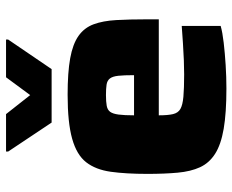

<svg xmlns="http://www.w3.org/2000/svg" viewBox="-87 -675 770 636"><g transform="rotate(-90 298.0 -357.0)"><path d="M323 8Q242 8 189.5 -1Q137 -10 106.5 -29.5Q76 -49 62 -79.5Q48 -110 44 -153.5Q40 -197 40 -254Q40 -325 47 -375Q54 -425 78.5 -456.5Q103 -488 156.5 -503Q210 -518 302 -518Q376 -518 423 -509.5Q470 -501 497 -482Q524 -463 535.5 -432Q547 -401 549.5 -357Q552 -313 552 -254V-216H234Q234 -186 238 -169Q242 -152 255 -144.5Q268 -137 295.5 -134.5Q323 -132 370 -132Q390 -132 416.5 -133Q443 -134 472.5 -136Q502 -138 530 -140V-11Q509 -5 474.5 -1Q440 3 400.5 5.5Q361 8 323 8ZM367 -280V-299Q367 -331 365 -350Q363 -369 356 -378Q349 -387 335.5 -389Q322 -391 301 -391Q279 -391 265.5 -388.5Q252 -386 245.5 -377Q239 -368 236.5 -349Q234 -330 234 -298H385ZM210 -571 114 -715V-722H238L301 -642L360 -722H485V-715L387 -571Z"/></g></svg>

Font: Saira SemiExpanded ExtraBold
Style: Regular
Weight: 800
Width: 6
Designer: Hector Gatti with collaboration of the Omnibus-Type team
Foundry: Omnibus-Type
Version: Version 1.101